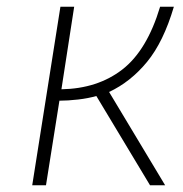

<svg xmlns="http://www.w3.org/2000/svg" viewBox="-20 -552 546 572"><path d="M160 -532H201L163 -286Q271 -288 344.5 -345Q418 -402 457 -532H498Q467 -427 418 -367.5Q369 -308 305 -278L472 0H427L267 -266Q243 -259 212.5 -255.5Q182 -252 157 -252L117 0H76Z"/></svg>

Font: Exo ExtraLight
Style: Italic
Weight: 275
Italic angle: -9°
Designer: Natanael Gama
Foundry: Natanael Gama
Version: Version 1.500; ttfautohint (v1.6)